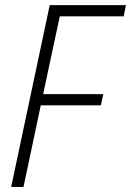

<svg xmlns="http://www.w3.org/2000/svg" viewBox="-20 -734 515 754"><path d="M23.9 0 175.3 -713.9H474.6L465.8 -669.9H214.8L149.4 -364.3H385.7L376 -320.3H140.1L72.3 0Z"/></svg>

Font: Open Sans SemiCondensed Light
Style: Italic
Weight: 300
Width: 4
Italic angle: -12°
Designer: Monotype Design Team
Foundry: Monotype Imaging Inc.
Version: Version 3.000